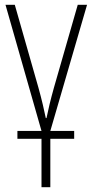

<svg xmlns="http://www.w3.org/2000/svg" viewBox="-20 -549 389 805"><path d="M345 -529H306L206 -181C192 -131 182 -89 175 -54H172C165 -88 156 -128 141 -182L42 -529H3L154 0H53V33H154V236H191V33H291V0H191Z"/></svg>

Font: Noto Sans Condensed ExtraLight
Style: Regular
Weight: 200
Width: 3
Designer: Monotype Design Team
Foundry: Monotype Imaging Inc.
Version: Version 2.013